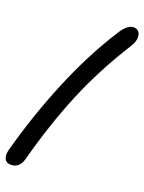

<svg xmlns="http://www.w3.org/2000/svg" viewBox="-211 -900 897 1195"><g transform="rotate(15 237.5 -302.5)"><path d="M-13.2 210Q-45.9 210 -57.9 187.5Q-69.8 165 -58.1 128.9Q30.8 -114.7 150.6 -345Q270.5 -575.2 410.2 -755.9Q453.6 -814.9 495.1 -814.9Q516.1 -814.9 528.8 -800.3Q541.5 -785.6 538.8 -758.8Q536.1 -731.9 514.2 -702.1Q360.4 -500.5 253.9 -295.7Q147.5 -90.8 60.1 149.9Q38.6 210 -13.2 210Z"/></g></svg>

Font: Shantell Sans Irregular Bouncy
Style: Italic
Weight: 500
Italic angle: -11.31°
Designer: Stephen Nixon, Anya Danilova, Shantell Martin
Foundry: Arrow Type
Version: Version 1.006;[9816181b4]